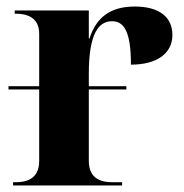

<svg xmlns="http://www.w3.org/2000/svg" viewBox="-20 -568 563 588"><path d="M20 0H354V-10H323C294 -10 252 -18 252 -75V-294H367V-304H252V-343C252 -465 282 -503 323 -503C360 -503 381 -471 381 -370C460 -370 508 -404 508 -461C508 -516 467 -548 393 -548C318 -548 275 -515 254 -450H252V-536H25V-526H29C57 -526 100 -518 100 -465V-304H6V-294H100V-75C100 -18 58 -10 29 -10H20Z"/></svg>

Font: Noto Serif Display
Style: Bold
Weight: 700
Designer: Monotype Design Team
Foundry: Monotype Imaging Inc.
Version: Version 2.009